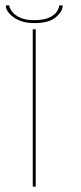

<svg xmlns="http://www.w3.org/2000/svg" viewBox="-20 -695 300 715"><path d="M102 0V-586H113V0ZM107.5 -609Q60.5 -609 31 -630.5Q1.5 -652 1.5 -675H14.5Q14.5 -666.5 23.5 -653.5Q32.5 -640.5 53 -630.2Q73.5 -620 107.5 -620Q144 -620 164.2 -630Q184.5 -640 192.5 -653Q200.5 -666 200.5 -675H213.5Q213.5 -652 187.5 -630.5Q161.5 -609 107.5 -609Z"/></svg>

Font: Anybody UltraExpanded Thin
Style: Regular
Weight: 100
Width: 9
Designer: Tyler Finck
Foundry: Etcetera Type Company
Version: Version 1.010; ttfautohint (v1.8.3) -l 8 -r 50 -G 200 -x 14 